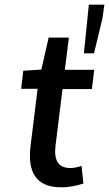

<svg xmlns="http://www.w3.org/2000/svg" viewBox="-20 -785 464 817"><path d="M240 12C276 12 307 5 335 -4L327 -79C312 -74 295 -70 279 -70C229 -70 209 -102 216 -163L246 -406H371L381 -488H256L273 -625H187L156 -489L79 -484L70 -407H140L110 -164C97 -58 129 12 240 12ZM416 -707 424 -765H358L337 -558H380Z"/></svg>

Font: Falling Sky
Style: LightObl
Weight: 400
Designer: Paul D. Hunt
Foundry: Adobe Systems Incorporated
Version: Version 1.02